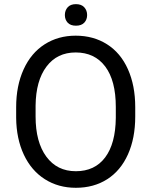

<svg xmlns="http://www.w3.org/2000/svg" viewBox="-20 -892 728 922"><path d="M57.6 0ZM629.4 -332.5Q629.4 -228 594.2 -150.1Q559.1 -72.3 494.6 -31.2Q430.2 9.8 344.2 9.8Q260.3 9.8 195.3 -31.5Q130.4 -72.8 94.5 -149.2Q58.6 -225.6 57.6 -326.2V-377.4Q57.6 -480 93.3 -558.6Q128.9 -637.2 194.1 -679Q259.3 -720.7 343.3 -720.7Q428.7 -720.7 493.9 -679.4Q559.1 -638.2 594.2 -559.8Q629.4 -481.4 629.4 -377.4ZM536.1 -378.4Q536.1 -504.9 485.4 -572.5Q434.6 -640.1 343.3 -640.1Q254.4 -640.1 203.4 -572.5Q152.3 -504.9 150.9 -384.8V-332.5Q150.9 -210 202.4 -139.9Q253.9 -69.8 344.2 -69.8Q435.1 -69.8 484.9 -136Q534.7 -202.1 536.1 -325.7ZM291.5 -819.8Q291.5 -841.8 304.9 -856.9Q318.4 -872.1 344.7 -872.1Q371.1 -872.1 384.8 -856.9Q398.4 -841.8 398.4 -819.8Q398.4 -797.9 384.8 -783.2Q371.1 -768.6 344.7 -768.6Q318.4 -768.6 304.9 -783.2Q291.5 -797.9 291.5 -819.8Z"/></svg>

Font: Roboto
Style: Regular
Weight: 400
Designer: Google
Version: Version 2.134; 2016; ttfautohint (v1.6)